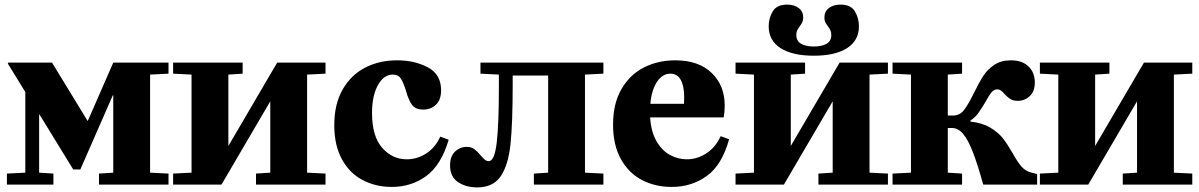

<svg xmlns="http://www.w3.org/2000/svg" viewBox="-20 -802 5209 834"><path d="M10 -48 90 -52V-402L14 -526L16 -530H206L361 -276L472 -530H712V-482L632 -478V-52L712 -48V0H410V-48L472 -52V-388H470L329 -66H298L152 -304H150V-52L212 -48V0H10Z M812 -52V-478L732 -482V-530H1034V-482L972 -478V-168L1184 -530H1394V-482L1314 -478V-52L1394 -48V0H1092V-48L1154 -52V-362L942 0H732V-48Z M1705 -540Q1781 -540 1838.5 -509.5Q1896 -479 1896 -410Q1896 -368 1873.5 -347Q1851 -326 1819 -326Q1784 -326 1769 -347.5Q1754 -369 1743 -409Q1732 -444 1721 -461Q1710 -478 1686 -478Q1647 -478 1621.5 -432Q1596 -386 1596 -311Q1596 -210 1640 -160Q1684 -110 1747 -110Q1792 -110 1831.5 -135.5Q1871 -161 1892 -208H1894L1929 -195Q1896 -84 1831 -37Q1766 10 1682 10Q1612 10 1555 -20Q1498 -50 1465 -110.5Q1432 -171 1432 -258Q1432 -350 1468.5 -413.5Q1505 -477 1566.5 -508.5Q1628 -540 1705 -540Z M1935 -84Q1935 -123 1956.5 -143.5Q1978 -164 2007 -164Q2027 -164 2040 -154.5Q2053 -145 2068 -127Q2079 -114 2086.5 -108Q2094 -102 2103 -102Q2128 -102 2137.5 -181.5Q2147 -261 2147 -422V-478L2067 -482V-530H2601V-482L2521 -478V-52L2601 -48V0H2299V-48L2361 -52V-474H2207V-434Q2207 -267 2197.5 -176Q2188 -85 2155 -36.5Q2122 12 2053 12Q2004 12 1969.5 -11Q1935 -34 1935 -84Z M2913 -540Q3014 -540 3071 -485.5Q3128 -431 3128 -343Q3128 -322 3124 -294L3122 -292H2804Q2808 -230 2831.5 -189Q2855 -148 2890 -129Q2925 -110 2963 -110Q3009 -110 3049 -136.5Q3089 -163 3110 -210H3112L3147 -197Q3116 -85 3050 -37.5Q2984 10 2898 10Q2826 10 2768.5 -20Q2711 -50 2677 -111Q2643 -172 2643 -260Q2643 -353 2680 -416Q2717 -479 2778 -509.5Q2839 -540 2913 -540ZM2951 -351Q2952 -361 2952 -379Q2952 -428 2937 -455Q2922 -482 2892 -482Q2857 -482 2833.5 -446Q2810 -410 2805 -351Z M3255 -52V-478L3175 -482V-530H3477V-482L3415 -478V-168L3627 -530H3837V-482L3757 -478V-52L3837 -48V0H3535V-48L3597 -52V-362L3385 0H3175V-48ZM3319 -688Q3319 -723 3336.5 -752.5Q3354 -782 3399 -782Q3430 -782 3449.5 -767Q3469 -752 3469 -726Q3469 -714 3465 -705.5Q3461 -697 3454 -688Q3446 -677 3442.5 -669.5Q3439 -662 3439 -650Q3439 -624 3459.5 -612Q3480 -600 3515 -600Q3550 -600 3570.5 -612Q3591 -624 3591 -650Q3591 -662 3587 -670.5Q3583 -679 3576 -688Q3568 -699 3564.5 -706.5Q3561 -714 3561 -726Q3561 -752 3580.5 -767Q3600 -782 3631 -782Q3676 -782 3693.5 -752.5Q3711 -723 3711 -688Q3711 -626 3659.5 -593Q3608 -560 3515 -560Q3422 -560 3370.5 -593Q3319 -626 3319 -688Z M3937 -52V-478L3857 -482V-530H4159V-482L4097 -478V-300H4119Q4149 -300 4167.5 -324Q4186 -348 4211 -399Q4233 -444 4251 -472Q4269 -500 4298.5 -520Q4328 -540 4371 -540Q4420 -540 4447.5 -513.5Q4475 -487 4475 -444Q4475 -405 4453 -384.5Q4431 -364 4401 -364Q4381 -364 4368.5 -372Q4356 -380 4343 -394Q4327 -414 4313 -414Q4298 -414 4287 -401Q4276 -388 4261 -360Q4244 -331 4230 -311.5Q4216 -292 4195 -278V-274Q4248 -268 4282.5 -247Q4317 -226 4336.5 -201Q4356 -176 4379 -136Q4400 -98 4417 -78.5Q4434 -59 4461 -52L4485 -46V0H4251Q4226 -90 4205.5 -142.5Q4185 -195 4163.5 -220.5Q4142 -246 4115 -246H4097V-52L4159 -48V0H3857V-48Z M4577 -52V-478L4497 -482V-530H4799V-482L4737 -478V-168L4949 -530H5159V-482L5079 -478V-52L5159 -48V0H4857V-48L4919 -52V-362L4707 0H4497V-48Z"/></svg>

Font: Minipax
Style: Bold
Weight: 700
Designer: Raphaël Ronot, Igor Stepanchenko (Cyrillic)
Foundry: steppetype
Version: Version 1.002